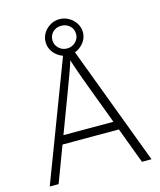

<svg xmlns="http://www.w3.org/2000/svg" viewBox="-130 -995 907 1088"><g transform="rotate(-15 323.5 -451.0)"><path d="M25 0 291 -700H359L622 0H566L385 -484Q373 -515 364.5 -539Q356 -563 348 -585Q340 -607 332 -631.5Q324 -656 314 -687H331Q321 -654 312.5 -629Q304 -604 295.5 -581.5Q287 -559 278 -534.5Q269 -510 257 -478L77 0ZM134 -211 153 -261H496L515 -211ZM214 -796Q214 -825 229 -849Q244 -873 269 -887.5Q294 -902 323 -902Q352 -902 377 -887.5Q402 -873 417.5 -849Q433 -825 433 -796Q433 -768 417.5 -744Q402 -720 377 -705.5Q352 -691 323 -691Q294 -691 269 -705.5Q244 -720 229 -744Q214 -768 214 -796ZM393 -796Q393 -826 372.5 -844.5Q352 -863 323 -863Q293 -863 273.5 -844Q254 -825 254 -796Q254 -769 274.5 -749.5Q295 -730 323 -730Q352 -730 372.5 -749.5Q393 -769 393 -796Z"/></g></svg>

Font: Mach ExtraLight
Style: Regular
Weight: 250
Version: Version 1.002